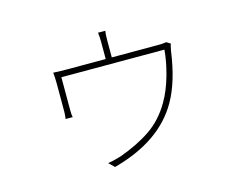

<svg xmlns="http://www.w3.org/2000/svg" viewBox="-93 -746 1186 945"><g transform="rotate(-15 500.0 -273.0)"><path d="M786 -471 806 -459Q803 -450 798 -425Q777 -271 723 -177Q627 -8 384 57L356 30Q383 26 423 14Q515 -19 581.5 -64Q648 -109 693 -186Q725 -241 744.5 -311.5Q764 -382 768 -438H243V-271Q243 -246 246 -234H210Q213 -258 213 -271V-410Q213 -446 210 -470Q248 -468 283 -468H477V-557Q477 -580 474 -603H511Q508 -588 508 -557V-468H743Q768 -468 786 -471Z"/></g></svg>

Font: Noto Sans Korean Thin
Style: Regular
Weight: 250
Designer: Ryoko NISHIZUKA  (kana & ideographs); Paul D. Hunt (Latin, Greek & Cyrillic); Wenlong ZHANG  (bopomofo); Sandoll Communi
Foundry: Adobe Systems Incorporated
Version: Version 1.0001;PS 1;hotconv 1.0.78;makeotf.lib2.5.61930